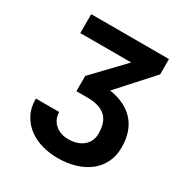

<svg xmlns="http://www.w3.org/2000/svg" viewBox="-167 -840 935 979"><g transform="rotate(30 300.0 -350.5)"><path d="M389.6 -599.6H89.8V-710.9H547.4L547.9 -621.1L368.2 -421.9Q462.4 -407.7 513.2 -351.3Q564 -294.9 564 -199.2Q564 -149.4 544.7 -110.4Q525.4 -71.3 491 -44.4Q456.5 -17.6 409.4 -3.7Q362.3 10.3 306.2 10.3Q260.7 10.3 216.8 -1.7Q172.9 -13.7 138.2 -38.8Q103.5 -64 82 -103.3Q60.5 -142.6 60.5 -197.3H197.8Q197.8 -176.8 205.3 -159.2Q212.9 -141.6 227.1 -128.4Q241.2 -115.2 261.2 -107.7Q281.2 -100.1 306.2 -100.1Q334.5 -100.1 356.9 -107.7Q379.4 -115.2 395 -128.9Q410.6 -142.6 418.7 -160.9Q426.8 -179.2 426.8 -200.7Q426.8 -271.5 391.1 -302.2Q355.5 -333 287.6 -333H220.7V-422.9Z"/></g></svg>

Font: Roboto Mono
Style: Bold
Weight: 700
Designer: Google
Version: Version 2.000985; 2015; ttfautohint (v1.3)